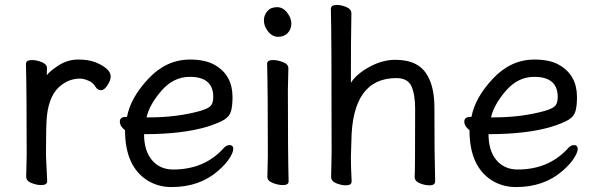

<svg xmlns="http://www.w3.org/2000/svg" viewBox="-20 -733 2407 777"><path d="M147 16Q128 16 107 7.5Q86 -1 86 -18L88 -106Q88 -367 85 -474Q85 -490 109 -490Q128 -490 149 -481.5Q170 -473 170 -458Q170 -436 169 -428Q180 -444 215 -467Q253 -492 296 -492Q338 -492 365 -481.5Q392 -471 410 -456Q428 -441 428 -424Q428 -408 415 -388Q402 -368 389 -368Q375 -368 367 -381Q358 -398 338 -406.5Q318 -415 304 -415Q264 -415 230 -390Q180 -354 170 -265Q166 -230 166 -106L171 0Q171 16 147 16Z M674 24Q621 24 578 -2Q486 -59 486 -206Q465 -222 465 -241Q465 -260 490 -260H494Q508 -337 580.5 -414.5Q653 -492 749 -492Q813 -492 851 -469Q921 -428 921 -340Q921 -305 915 -283.5Q909 -262 888 -249Q867 -236 821 -221Q720 -190 563 -190Q563 -123 595 -85Q627 -47 681 -47Q804 -47 881 -129Q895 -146 908 -146Q924 -146 924 -130Q924 -117 909 -93Q894 -69 863 -42Q788 24 674 24ZM573 -258H585Q696 -258 790 -284Q824 -294 833.5 -305.5Q843 -317 843 -341Q843 -422 748 -422Q682 -422 633.5 -366Q585 -310 573 -258Z M1125 16Q1106 16 1084 7.5Q1062 -1 1062 -17L1064 -105Q1064 -368 1061 -475Q1061 -490 1085 -490Q1104 -490 1125.5 -481.5Q1147 -473 1147 -457L1145 -368Q1145 -105 1148 1Q1148 16 1125 16ZM1159 -638Q1159 -615 1144.5 -599.5Q1130 -584 1106 -584Q1082 -584 1065 -605.5Q1048 -627 1048 -650Q1048 -672 1062 -688Q1076 -704 1101 -704Q1125 -704 1142 -682Q1159 -660 1159 -638Z M1380 17Q1361 17 1340.5 8.5Q1320 0 1320 -17L1322 -115Q1322 -590 1319 -697Q1319 -713 1343 -713Q1361 -713 1381.5 -704.5Q1402 -696 1402 -679Q1400 -580 1400 -398Q1422 -433 1474.5 -462Q1527 -491 1580 -491Q1676 -491 1711 -425Q1738 -378 1738 -297Q1738 -105 1741 1Q1741 17 1718 17Q1699 17 1678.5 8.5Q1658 0 1658 -17Q1660 -34 1660 -293Q1660 -351 1645 -384Q1630 -417 1584 -417Q1405 -417 1402 -162L1400 -97Q1400 -59 1403 1Q1403 17 1380 17Z M2068 24Q2015 24 1972 -2Q1880 -59 1880 -206Q1859 -222 1859 -241Q1859 -260 1884 -260H1888Q1902 -337 1974.5 -414.5Q2047 -492 2143 -492Q2207 -492 2245 -469Q2315 -428 2315 -340Q2315 -305 2309 -283.5Q2303 -262 2282 -249Q2261 -236 2215 -221Q2114 -190 1957 -190Q1957 -123 1989 -85Q2021 -47 2075 -47Q2198 -47 2275 -129Q2289 -146 2302 -146Q2318 -146 2318 -130Q2318 -117 2303 -93Q2288 -69 2257 -42Q2182 24 2068 24ZM1967 -258H1979Q2090 -258 2184 -284Q2218 -294 2227.5 -305.5Q2237 -317 2237 -341Q2237 -422 2142 -422Q2076 -422 2027.5 -366Q1979 -310 1967 -258Z"/></svg>

Font: LXGW WenKai TC
Style: Bold
Weight: 700
Designer: LXGW / Fontworks Inc.
Foundry: LXGW / Fontworks Inc.
Version: Version 1.330;April 28, 2024